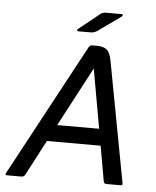

<svg xmlns="http://www.w3.org/2000/svg" viewBox="-86 -736 632 780"><g transform="rotate(5 230.0 -346.5)"><path d="M207 -617 290 -684Q300 -693 315 -693H378Q383 -693 383.5 -690Q384 -687 381 -684L290 -619Q276 -608 260 -608H209Q205 -608 204 -611.5Q203 -615 207 -617ZM121 -153 47 -12Q42 0 31 0H-29Q-38 0 -33 -9L257 -548Q263 -556 270 -556H289Q317 -556 330.5 -544.5Q344 -533 350 -500L442 -9Q444 0 434 0H379Q371 0 368.5 -3Q366 -6 365 -12L340 -153ZM157 -221H328L285 -463Z"/></g></svg>

Font: Zain
Style: Italic
Weight: 400
Italic angle: -10°
Designer: Zain,Boutros
Foundry: Mobile Telecommunications Company (Zain), 2024
Version: Version 1.51; ttfautohint (v1.8.4)